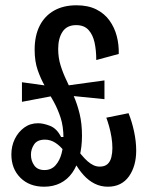

<svg xmlns="http://www.w3.org/2000/svg" viewBox="-20 -692 561 726"><path d="M147 14Q91 14 57 -20Q23 -54 23 -108Q23 -140 36 -166.5Q49 -193 71.5 -209.5Q94 -226 124 -226Q144 -226 169.5 -216Q195 -206 211 -174H225L223 -120Q208 -140 189.5 -152Q171 -164 150 -164Q121 -164 109 -146Q97 -128 97 -107Q97 -84 109.5 -66.5Q122 -49 148 -49Q174 -49 190 -67Q206 -85 213 -112.5Q220 -140 220 -169Q220 -214 209 -247.5Q198 -281 182 -309.5Q166 -338 150 -366Q134 -394 122.5 -427Q111 -460 111 -504Q111 -557 130 -594.5Q149 -632 184.5 -652Q220 -672 269 -672Q313 -672 344 -656.5Q375 -641 394 -614.5Q413 -588 421.5 -555.5Q430 -523 429 -488L344 -465Q344 -502 337.5 -531.5Q331 -561 314.5 -579Q298 -597 268 -597Q233 -597 216.5 -572Q200 -547 200 -507Q200 -474 209 -445Q218 -416 231.5 -388Q245 -360 258.5 -329.5Q272 -299 281 -262Q290 -225 290 -179Q290 -135 280.5 -99.5Q271 -64 253 -38.5Q235 -13 208 0.5Q181 14 147 14ZM63 -307V-381L193 -363L195 -332ZM388 14Q361 14 338 2.5Q315 -9 296 -30Q277 -51 261 -80L244 -84L262 -139Q276 -121 288 -106.5Q300 -92 311.5 -82Q323 -72 334 -67Q345 -62 357 -62Q376 -62 386.5 -71.5Q397 -81 401 -97.5Q405 -114 405 -132Q405 -152 401.5 -173.5Q398 -195 392.5 -214.5Q387 -234 382 -247L466 -264Q479 -232 487 -194.5Q495 -157 495 -123Q495 -93 488 -68.5Q481 -44 467.5 -25Q454 -6 434 4Q414 14 388 14ZM236 -331 230 -368 375 -388V-317Z"/></svg>

Font: Bricolage Grotesque 24pt Condensed
Style: Regular
Weight: 400
Width: 3
Designer: Mathieu Triay
Foundry: Atelier Triay
Version: Version 1.001;gftools[0.9.33.dev8+g029e19f]